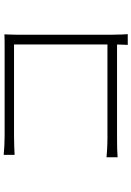

<svg xmlns="http://www.w3.org/2000/svg" viewBox="144 -855 712 1040"><g transform="rotate(-90 500.0 -335.0)"><path d="M168 -114V-54C191 -56 230 -57 272 -57H779L777 1H835C834 -6 832 -47 832 -83V-599C832 -618 833 -646 834 -667C812 -666 789 -666 767 -666H282C251 -666 212 -668 181 -671V-612C202 -613 248 -615 283 -615H779V-109H271C231 -109 188 -112 168 -114Z"/></g></svg>

Font: Noto Sans SC Light
Style: Regular
Weight: 300
Designer: Ryoko NISHIZUKA 西塚涼子 (kana, bopomofo & ideographs); Paul D. Hunt (Latin, Greek & Cyrillic); Sandoll Communications 산돌커뮤니
Foundry: Adobe
Version: Version 2.004;hotconv 1.0.118;makeotfexe 2.5.65603